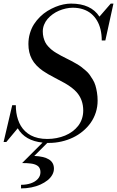

<svg xmlns="http://www.w3.org/2000/svg" viewBox="-40 -780 651 1068"><path d="M-5 10H-20L28 -195H48Q48 -173.2 50.9 -153.4Q53.8 -133.5 60.2 -114.5Q66.6 -95.5 76.2 -79.4Q85.9 -63.4 100 -49.9Q114.1 -36.4 131.8 -26.9Q149.5 -17.5 172.7 -12.2Q195.9 -7 223 -7Q249.5 -7 274.6 -11.9Q299.8 -16.8 321.9 -25.9Q344.1 -35.1 362.8 -48.9Q381.4 -62.8 394.8 -79.9Q408.1 -97.1 415.6 -118.9Q423 -140.8 423 -165Q423 -225 386.8 -266.5Q364.1 -292.4 321.1 -317.2Q307.5 -325.2 265.4 -347Q221.6 -369.6 198.9 -385.6Q156.6 -415.1 137.2 -451.4Q118 -487.5 118 -535Q118 -566.1 126.4 -594.6Q134.8 -623.1 149.1 -645.3Q163.4 -667.5 182.6 -686.4Q201.9 -705.4 223.6 -718.8Q245.2 -732.1 268.2 -741.6Q291.2 -751 313.2 -755.5Q335.2 -760 355 -760Q465.9 -760 513.2 -687.5L576 -760H591L546 -555H526Q526 -587.6 519.3 -615.8Q512.6 -643.9 499.2 -666.2Q485.9 -688.5 466.7 -704.3Q447.5 -720.1 421.6 -728.6Q395.8 -737 365 -737Q346 -737 326.2 -732.6Q306.5 -728.2 287.9 -720.4Q269.4 -712.5 253 -700.6Q236.6 -688.6 224.4 -674.4Q212.2 -660.1 205.1 -642.2Q198 -624.2 198 -605Q198 -587.5 201.9 -572.1Q205.9 -556.6 211.8 -544.8Q217.6 -533 228.2 -521.6Q238.9 -510.2 248.4 -502.4Q258 -494.5 273.4 -485.2Q288.8 -476 299.9 -470.1Q311.1 -464.2 329 -455.2Q347.5 -446 357.1 -441Q366.6 -436 384.1 -425.9Q401.5 -415.9 411.2 -408.5Q420.9 -401.1 435.3 -388.8Q449.8 -376.5 457.9 -365.1Q466.1 -353.8 475.9 -337.6Q485.8 -321.4 490.8 -304.4Q495.9 -287.4 499.4 -265.8Q503 -244.1 503 -220Q503 -185.8 492.8 -154.1Q482.5 -122.4 464.3 -96.8Q446.1 -71.1 420.8 -50.1Q395.5 -29 365.7 -14.8Q335.9 -0.5 301.9 7.2Q268 15 233 15Q226.4 15 223.1 14.9L150.6 87.4Q204.4 89.6 232.2 106.8Q260 124 260 158Q260 175.8 250.8 192.4Q241.5 209.1 224.6 222.7Q207.6 236.2 185.1 246.5Q162.6 256.8 134.7 262.4Q106.8 268 77 268V248Q106.8 248 131.1 239.8Q155.5 231.6 170.2 215.5Q185 199.4 185 178Q185 168.9 182.7 161.6Q180.4 154.4 176.2 149.1Q172 143.8 165.2 139.9Q158.5 136 150.5 133.5Q142.5 131 131.6 129.6Q120.6 128.1 109.2 127.6Q97.8 127 83 127L196.8 13.2Q98.9 3 58.6 -66.4Z"/></svg>

Font: Bodoni* 11
Style: Italic
Weight: 400
Italic angle: -13°
Version: Version 1.002